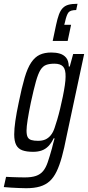

<svg xmlns="http://www.w3.org/2000/svg" viewBox="-60 -795 464 1013"><path d="M78 198Q60 198 39.5 197Q19 196 -1 195Q-21 194 -40 192L-28 138Q-12 139 4.5 139.5Q21 140 38 140.5Q55 141 71 141Q107 141 130 133Q153 125 167.5 107.5Q182 90 192 60.5Q202 31 214 -12Q216 -23 220.5 -38Q225 -53 228 -65H223Q211 -40 195.5 -24Q180 -8 160 -1Q140 6 115 6Q80 6 58 -2Q36 -10 25.5 -30Q15 -50 15 -86Q15 -115 21 -157Q27 -199 39 -255Q55 -334 70 -385Q85 -436 104.5 -465Q124 -494 149.5 -506Q175 -518 211 -518Q236 -518 256 -512Q276 -506 289 -490.5Q302 -475 303 -444H308L326 -510H384L291 -75Q279 -13 266.5 32.5Q254 78 238.5 110Q223 142 202 161Q181 180 151 189Q121 198 78 198ZM141 -52Q163 -52 179 -59Q195 -66 207.5 -81Q220 -96 228 -120Q234 -137 242 -164Q250 -191 257.5 -222.5Q265 -254 271.5 -285.5Q278 -317 282 -344.5Q286 -372 286 -390Q287 -428 273 -443.5Q259 -459 227 -459Q201 -459 183.5 -452.5Q166 -446 153.5 -426Q141 -406 129.5 -365Q118 -324 103 -255Q92 -202 86 -164Q80 -126 80 -106Q80 -83 86 -71.5Q92 -60 106 -56Q120 -52 141 -52ZM218 -579 236 -664Q243 -697 251 -718.5Q259 -740 271 -752.5Q283 -765 301.5 -770Q320 -775 349 -775L342 -742Q311 -742 301 -729Q291 -716 283 -679L279 -664H315L297 -579Z"/></svg>

Font: Saira ExtraCondensed
Style: Italic
Weight: 400
Width: 2
Italic angle: -12°
Designer: Hector Gatti with collaboration of the Omnibus-Type team
Foundry: Omnibus-Type
Version: Version 1.101